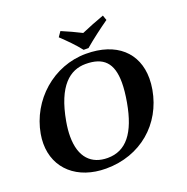

<svg xmlns="http://www.w3.org/2000/svg" viewBox="-146 -970 1090 1117"><g transform="rotate(-20 399.5 -411.5)"><path d="M417.8 -603C528 -603 580.2 -551.1 580.2 -429C580.2 -394.9 576.1 -355.4 568.1 -310C536.5 -131 467.4 -45 353.4 -45C254 -45 189.5 -106.7 189.5 -237C189.5 -264 192.3 -294 198.1 -327C235.1 -537 321.8 -603 417.8 -603ZM732.5 -329C736.6 -352.7 738.7 -375.4 738.7 -397.1C738.7 -556.5 628 -658 440.5 -658C237.5 -658 68.7 -506 34.1 -310C30.5 -289.7 28.8 -270 28.8 -251.1C28.8 -95 147.1 10 323.7 10C537.8 10 697.2 -129 732.5 -329ZM324.9 -802C363 -766 404.3 -725 436 -684H466C511.9 -723 568.5 -766 619.9 -802L609.3 -833C560.1 -815 513 -797 467.4 -777C428 -797 389.1 -815 346.3 -833Z"/></g></svg>

Font: Linux Biolinum O 
Style: Bold Italic
Weight: 700
Designer: Philipp H. Poll
Foundry: Philipp H. Poll
Version: Version 1.3.2